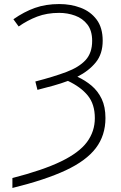

<svg xmlns="http://www.w3.org/2000/svg" viewBox="-20 -744 595 944"><path d="M41 180.2V131.3Q190.9 92.8 279.8 49.8Q368.7 6.8 407.5 -45.4Q446.3 -97.7 446.3 -163.1Q446.3 -231.4 411.9 -273.9Q377.4 -316.4 314 -346.2Q280.3 -333.5 242.7 -323Q205.1 -312.5 164.1 -302.2L153.8 -343.3Q244.1 -366.7 306.4 -390.1Q368.7 -413.6 400.9 -448.7Q433.1 -483.9 433.1 -543Q433.1 -593.3 409.7 -623.5Q386.2 -653.8 349.1 -667.2Q312 -680.7 271 -680.7Q210.9 -680.7 162.8 -662.4Q114.7 -644 71.8 -613.8L45.9 -649.4Q98.1 -686 151.6 -705.1Q205.1 -724.1 271.5 -724.1Q328.1 -724.1 376.7 -705.8Q425.3 -687.5 455.1 -647.7Q484.9 -607.9 484.9 -543.9Q484.9 -479 450.9 -437.3Q417 -395.5 360.4 -366.7Q398.9 -349.1 430.2 -322.8Q461.4 -296.4 480 -257.6Q498.5 -218.8 498.5 -163.6Q498.5 -78.1 451.2 -15.9Q403.8 46.4 303 93.5Q202.1 140.6 41 180.2Z"/></svg>

Font: Open Sans Light
Style: Regular
Weight: 300
Designer: Monotype Design Team
Foundry: Monotype Imaging Inc.
Version: Version 3.000; ttfautohint (v1.8.4)